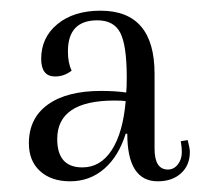

<svg xmlns="http://www.w3.org/2000/svg" viewBox="-20 -701 385 359"><path d="M331 -439Q335 -423 335 -417Q335 -392 318.5 -377Q302 -362 275 -362Q218 -362 218 -451H215Q202 -409 175 -385.5Q148 -362 111 -362Q76 -362 55 -381Q34 -400 34 -433Q34 -480 69.5 -505.5Q105 -531 169 -531Q196 -531 216 -528Q217 -537 217 -556Q217 -616 205 -639.5Q193 -663 162 -663Q107 -663 107 -605Q107 -583 114 -569Q100 -558 83 -558Q57 -558 57 -591Q57 -631 87.5 -656Q118 -681 168 -681Q269 -681 269 -563V-423Q269 -384 294 -384Q305 -384 312.5 -393.5Q320 -403 320 -417Q320 -425 318 -437ZM134 -388Q168 -388 189 -420.5Q210 -453 215 -512Q208 -513 194 -513Q87 -513 87 -441Q87 -388 134 -388Z"/></svg>

Font: Arapey Thin
Style: Regular
Weight: 100
Designer: Eduardo Rodriguez Tunni
Foundry: Eduardo Rodriguez Tunni
Version: Version 4.000;hotconv 1.0.109;makeotfexe 2.5.65596